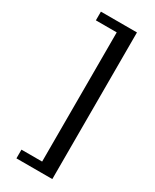

<svg xmlns="http://www.w3.org/2000/svg" viewBox="-218 -787 787 973"><g transform="rotate(30 175.0 -301.0)"><path d="M65 77H186V-679H64V-730H275V128H65Z"/></g></svg>

Font: Rosario Light Medium
Style: Regular
Weight: 500
Version: Version 1.101; ttfautohint (v1.8.1.43-b0c9)